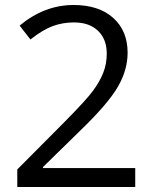

<svg xmlns="http://www.w3.org/2000/svg" viewBox="-20 -744 612 764"><path d="M518.1 0H48.8V-69.8L236.8 -258.8Q322.8 -345.7 350.1 -382.8Q377.4 -419.9 391.1 -455.1Q404.8 -490.2 404.8 -530.8Q404.8 -587.9 370.1 -621.3Q335.4 -654.8 273.9 -654.8Q229.5 -654.8 189.7 -640.1Q149.9 -625.5 101.1 -586.9L58.1 -642.1Q156.7 -724.1 272.9 -724.1Q373.5 -724.1 430.7 -672.6Q487.8 -621.1 487.8 -534.2Q487.8 -466.3 449.7 -399.9Q411.6 -333.5 307.1 -231.9L150.9 -79.1V-75.2H518.1Z"/></svg>

Font: f3_1792  
Style: Regular
Weight: 400
Foundry: Ascender Corporation
Version: Version 1.10